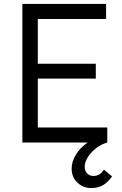

<svg xmlns="http://www.w3.org/2000/svg" viewBox="-20 -720 615 970"><path d="M93 -700H516V-624H171V-398H464V-323H171V-76H522V0Q475 14 441.5 51Q408 88 408 123Q408 144 420.5 156.5Q433 169 452 169Q485 169 505 137L546 171Q528 198 503 214Q478 230 441 230Q399 230 370.5 202Q342 174 342 133Q342 96 363.5 61Q385 26 423 0H93Z"/></svg>

Font: Lexend HM
Style: Regular
Weight: 400
Designer: Bonnie Shaver-Troup, Thomas Jockin, Octavio Pardo
Foundry: Lexend
Version: Version 1.091